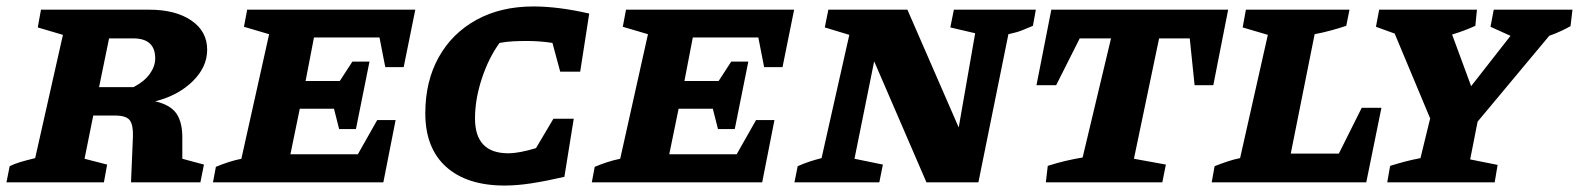

<svg xmlns="http://www.w3.org/2000/svg" viewBox="-37 -565 4893 595"><path d="M-17 0 -7 -50Q7 -57 25 -62.5Q43 -68 72 -75L158 -457L80 -480L90 -535H425Q507 -535 556 -501.5Q605 -468 605 -411Q605 -357 560 -313Q515 -269 444 -251Q492 -240 510.5 -212Q529 -184 528 -134V-73L595 -55L584 0H369L375 -143Q376 -178 365 -192.5Q354 -207 319 -207H252L225 -73L295 -55L285 0ZM376 -446H301L270 -295H377Q411 -313 427.5 -336.5Q444 -360 444 -384Q444 -446 376 -446Z M623 0 632 -48Q651 -56 671 -62.5Q691 -69 711 -73L797 -459L719 -482L729 -535H1250L1214 -357H1157L1139 -449H936L910 -314H1016L1055 -374H1108L1066 -165H1014L998 -228H892L863 -87H1072L1132 -193H1189L1151 0Z M1527 10Q1410 10 1345.5 -48Q1281 -106 1281 -214Q1281 -313 1322.5 -387.5Q1364 -462 1439.5 -503.5Q1515 -545 1616 -545Q1693 -545 1789 -523L1761 -343H1699L1675 -432Q1637 -438 1595 -438Q1574 -438 1553.5 -437Q1533 -436 1511 -432Q1477 -385 1456 -321Q1435 -257 1435 -198Q1435 -90 1538 -90Q1572 -90 1624 -106L1678 -197H1741L1712 -17Q1656 -4 1610.5 3Q1565 10 1527 10Z M1797 0 1806 -48Q1825 -56 1845 -62.5Q1865 -69 1885 -73L1971 -459L1893 -482L1903 -535H2424L2388 -357H2331L2313 -449H2110L2084 -314H2190L2229 -374H2282L2240 -165H2188L2172 -228H2066L2037 -87H2246L2306 -193H2363L2325 0Z M2919 -535H3173L3164 -485Q3147 -478 3131.5 -471.5Q3116 -465 3088 -459L2995 0H2834L2672 -375L2611 -73L2699 -55L2688 0H2425L2435 -50Q2453 -58 2471 -64Q2489 -70 2509 -75L2595 -457L2519 -480L2530 -535H2775L2934 -170L2985 -462L2908 -480Z M3769 -535 3723 -301H3665L3650 -446H3555L3477 -73L3576 -55L3565 0H3204L3210 -51Q3238 -60 3263.5 -66Q3289 -72 3318 -77L3406 -446H3309L3236 -301H3175L3221 -535Z M4183 -231H4244L4197 0H3718L3727 -50Q3747 -58 3766.5 -64.5Q3786 -71 3806 -75L3892 -457L3814 -480L3824 -535H4145L4135 -485Q4111 -477 4087 -470.5Q4063 -464 4037 -459L3963 -89H4112Z M4262 0 4271 -51Q4297 -59 4318 -64.5Q4339 -70 4365 -75L4395 -198L4285 -461L4227 -482L4237 -535H4540L4535 -485Q4500 -469 4463 -458L4522 -298L4644 -454L4582 -482L4592 -535H4836L4830 -484Q4798 -466 4764 -454L4542 -188L4519 -71L4604 -54L4595 0Z"/></svg>

Font: Piazzolla SC
Style: Bold Italic
Weight: 700
Italic angle: -11.3°
Designer: Juan Pablo del Peral
Foundry: Huerta Tipografica
Version: Version 1.330